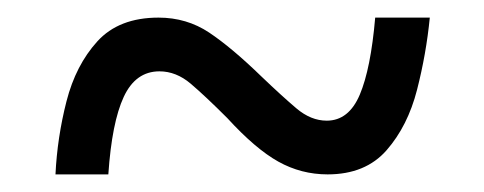

<svg xmlns="http://www.w3.org/2000/svg" viewBox="-20 -466 550 218"><path d="M43 -268Q45 -310 55.5 -351Q66 -392 90.5 -419Q115 -446 160 -446Q192 -446 217.5 -429Q243 -412 277 -379Q300 -357 316.5 -343Q333 -329 351 -329Q376 -329 388.5 -358.5Q401 -388 406 -446H468Q464 -405 453.5 -364Q443 -323 419 -295.5Q395 -268 352 -268Q322 -268 296 -282.5Q270 -297 238 -332Q213 -357 196.5 -371Q180 -385 161 -385Q134 -385 120.5 -356Q107 -327 103 -268Z"/></svg>

Font: Noto Serif Thai SemiCondensed Medium
Style: Regular
Weight: 500
Width: 4
Designer: Monotype Design Team
Foundry: Monotype Imaging Inc.
Version: Version 2.002; ttfautohint (v1.8.4.7-5d5b)